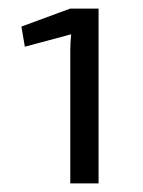

<svg xmlns="http://www.w3.org/2000/svg" viewBox="-20 -787 334 448"><path d="M210 -767V-359H144V-669Q144 -678 144.5 -687.5Q145 -697 146 -707L38 -678L30 -725L144 -767Z"/></svg>

Font: Exo 2
Style: Regular
Weight: 400
Designer: Natanael Gama
Foundry: Natanael Gama
Version: Version 2.010